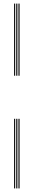

<svg xmlns="http://www.w3.org/2000/svg" viewBox="-20 -930 187 1070"><path d="M82.8 -508V-910H89V-508ZM58.5 -508V-910H64.5V-508ZM70.5 -508V-910H76.8V-508ZM82.8 120V-268H89V120ZM58.5 120V-268H64.5V120ZM70.5 120V-268H76.8V120Z"/></svg>

Font: Big Shoulders Inline Display ExtraLight
Style: Regular
Weight: 250
Version: Version 2.002